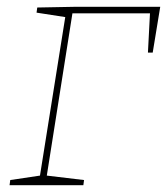

<svg xmlns="http://www.w3.org/2000/svg" viewBox="-20 -542 489 562"><path d="M89 -520 195 -522H449L427 -388H413L419 -503H192L117 -28L226 -15L224 0H8L10 -15L97 -28L171 -492L87 -505Z"/></svg>

Font: Bitter Pro Thin
Style: Italic
Weight: 250
Italic angle: -9°
Designer: Sol Matas, and Bitter project Authors
Foundry: Sol Matas
Version: Version 1.010